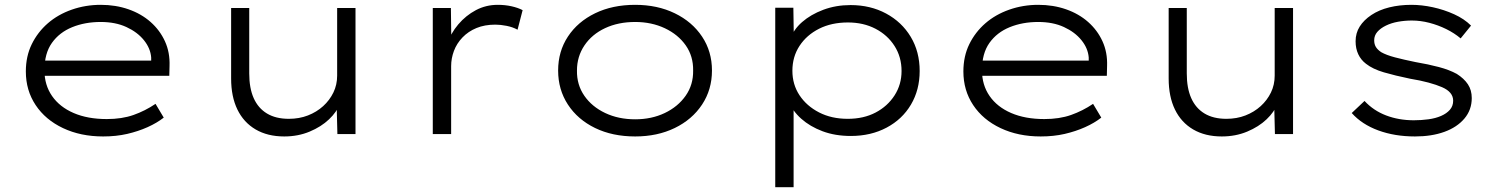

<svg xmlns="http://www.w3.org/2000/svg" viewBox="-20 -555 6209 795"><path d="M407 10Q314 10 241 -24.5Q168 -59 127.5 -120Q87 -181 87 -259Q87 -322 111.5 -372Q136 -422 178 -458.5Q220 -495 277 -515Q334 -535 397 -535Q459 -535 512 -516.5Q565 -498 603.5 -464Q642 -430 663 -384Q684 -338 682 -282L681 -241H151L140 -304H624L606 -293V-317Q603 -355 576 -388.5Q549 -422 503.5 -443Q458 -464 397 -464Q332 -464 279 -442.5Q226 -421 195 -377.5Q164 -334 164 -264Q164 -203 195.5 -157.5Q227 -112 285 -87Q343 -62 422 -62Q485 -62 533 -79Q581 -96 624 -125L658 -68Q630 -46 591 -28.5Q552 -11 506.5 -0.5Q461 10 407 10Z M1157 10Q1088 10 1038.5 -19Q989 -48 963 -101.5Q937 -155 937 -230V-522H1012V-251Q1012 -190 1030.5 -148.5Q1049 -107 1085.5 -85Q1122 -63 1176 -63Q1219 -63 1255 -77Q1291 -91 1318 -115.5Q1345 -140 1360.5 -172Q1376 -204 1376 -242V-522H1452V0H1377L1374 -119L1387 -125Q1375 -92 1342.5 -61Q1310 -30 1262 -10Q1214 10 1157 10Z M1772 0V-522H1847L1849 -366L1831 -371Q1846 -417 1877.5 -454Q1909 -491 1950.5 -513Q1992 -535 2041 -535Q2071 -535 2098 -529Q2125 -523 2144 -513L2123 -432Q2103 -443 2077.5 -448Q2052 -453 2031 -453Q1987 -453 1953 -439Q1919 -425 1895 -400Q1871 -375 1859.5 -344Q1848 -313 1848 -281V0Z M2610 10Q2516 10 2444 -25Q2372 -60 2331.5 -122Q2291 -184 2291 -263Q2291 -342 2331.5 -403.5Q2372 -465 2444 -500Q2516 -535 2610 -535Q2702 -535 2774 -500Q2846 -465 2887 -403.5Q2928 -342 2928 -263Q2928 -184 2887 -122Q2846 -60 2774 -25Q2702 10 2610 10ZM2610 -61Q2678 -61 2732.5 -87Q2787 -113 2819 -158.5Q2851 -204 2850 -263Q2851 -322 2819.5 -367Q2788 -412 2733 -438Q2678 -464 2610 -464Q2540 -464 2485.5 -438.5Q2431 -413 2400 -367Q2369 -321 2369 -263Q2368 -204 2399.5 -158.5Q2431 -113 2486 -87Q2541 -61 2610 -61Z M3190 220V-523H3265L3267 -393L3252 -392Q3265 -432 3301 -463.5Q3337 -495 3389 -514.5Q3441 -534 3502 -534Q3584 -534 3649 -499Q3714 -464 3751 -402.5Q3788 -341 3788 -261Q3788 -183 3752 -122Q3716 -61 3651 -26.5Q3586 8 3503 8Q3438 8 3386 -11.5Q3334 -31 3297.5 -63.5Q3261 -96 3246 -136L3266 -137V220ZM3490 -63Q3556 -63 3605.5 -89Q3655 -115 3684 -160Q3713 -205 3713 -261Q3713 -319 3684 -364.5Q3655 -410 3605 -436Q3555 -462 3491 -462Q3423 -462 3371.5 -436Q3320 -410 3290.5 -365Q3261 -320 3261 -262Q3261 -205 3290.5 -160.5Q3320 -116 3371.5 -89.5Q3423 -63 3490 -63Z M4289 10Q4196 10 4123 -24.5Q4050 -59 4009.5 -120Q3969 -181 3969 -259Q3969 -322 3993.5 -372Q4018 -422 4060 -458.5Q4102 -495 4159 -515Q4216 -535 4279 -535Q4341 -535 4394 -516.5Q4447 -498 4485.5 -464Q4524 -430 4545 -384Q4566 -338 4564 -282L4563 -241H4033L4022 -304H4506L4488 -293V-317Q4485 -355 4458 -388.5Q4431 -422 4385.5 -443Q4340 -464 4279 -464Q4214 -464 4161 -442.5Q4108 -421 4077 -377.5Q4046 -334 4046 -264Q4046 -203 4077.5 -157.5Q4109 -112 4167 -87Q4225 -62 4304 -62Q4367 -62 4415 -79Q4463 -96 4506 -125L4540 -68Q4512 -46 4473 -28.5Q4434 -11 4388.5 -0.5Q4343 10 4289 10Z M5039 10Q4970 10 4920.5 -19Q4871 -48 4845 -101.5Q4819 -155 4819 -230V-522H4894V-251Q4894 -190 4912.5 -148.5Q4931 -107 4967.5 -85Q5004 -63 5058 -63Q5101 -63 5137 -77Q5173 -91 5200 -115.5Q5227 -140 5242.5 -172Q5258 -204 5258 -242V-522H5334V0H5259L5256 -119L5269 -125Q5257 -92 5224.5 -61Q5192 -30 5144 -10Q5096 10 5039 10Z M5839 10Q5755 10 5687 -15Q5619 -40 5577 -87L5630 -137Q5667 -97 5719.5 -77Q5772 -57 5834 -57Q5865 -57 5894.5 -61Q5924 -65 5947 -75Q5970 -85 5983.5 -100.5Q5997 -116 5997 -138Q5997 -174 5951 -194Q5928 -204 5895 -213Q5862 -222 5819 -229Q5756 -242 5710 -255.5Q5664 -269 5636 -291Q5615 -307 5604 -330.5Q5593 -354 5593 -384Q5593 -418 5610 -445Q5627 -472 5658.5 -493Q5690 -514 5732.5 -524.5Q5775 -535 5824 -535Q5867 -535 5913 -525Q5959 -515 6001 -496Q6043 -477 6071 -449L6028 -396Q6002 -418 5968.5 -434.5Q5935 -451 5898.5 -460.5Q5862 -470 5826 -470Q5797 -470 5769 -465Q5741 -460 5718.5 -449Q5696 -438 5683 -423Q5670 -408 5670 -388Q5670 -372 5677 -360.5Q5684 -349 5699 -339Q5720 -327 5756 -317.5Q5792 -308 5841 -298Q5894 -289 5937.5 -277.5Q5981 -266 6012 -249Q6042 -230 6058 -206Q6074 -182 6074 -149Q6074 -100 6043.5 -64Q6013 -28 5960.5 -9Q5908 10 5839 10Z"/></svg>

Font: Lexend Mega Light
Style: Regular
Weight: 300
Version: Version 1.007